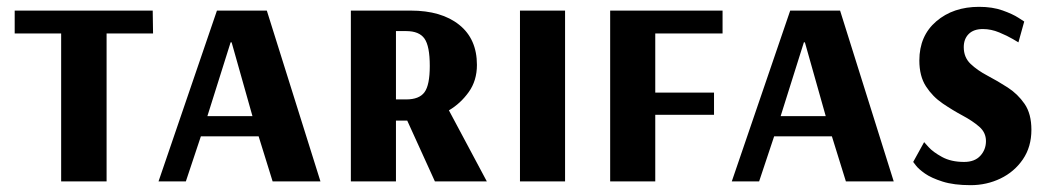

<svg xmlns="http://www.w3.org/2000/svg" viewBox="-20 -531 3073 562"><path d="M159 0V-433H23V-500H427L428 -433H292V0Z M444 0 615 -500H761L918 0H778L737 -132H568L524 0ZM587 -191H719L658 -407H655Z M1007 0V-500H1182Q1272 -500 1324 -458.5Q1376 -417 1376 -341Q1376 -295 1352 -261.5Q1328 -228 1294 -208L1405 0H1253L1172 -178H1139V0ZM1139 -240H1169Q1207 -240 1222.5 -261Q1238 -282 1238 -338Q1238 -396 1222.5 -418Q1207 -440 1169 -440H1139Z M1502 0V-500H1634V0Z M1766 0V-500H2095V-433H1898V-260H2070V-195H1898V0Z M2122 0 2293 -500H2439L2596 0H2456L2415 -132H2246L2202 0ZM2265 -191H2397L2336 -407H2333Z M2821 11Q2772 11 2739 0.5Q2706 -10 2687.5 -23Q2669 -36 2661 -46.5Q2653 -57 2653 -57L2685 -115Q2685 -115 2698 -100.5Q2711 -86 2737.5 -71.5Q2764 -57 2802 -57Q2833 -57 2849.5 -75Q2866 -93 2866 -118Q2866 -143 2846.5 -160Q2827 -177 2798 -192.5Q2769 -208 2739.5 -228Q2710 -248 2690.5 -278Q2671 -308 2671 -354Q2671 -426 2720.5 -468.5Q2770 -511 2846 -511Q2885 -511 2914.5 -500.5Q2944 -490 2961 -479Q2978 -468 2978 -468L2961 -407Q2961 -407 2945 -416.5Q2929 -426 2905 -436Q2881 -446 2857 -446Q2830 -446 2815.5 -431.5Q2801 -417 2801 -393Q2801 -363 2821 -344Q2841 -325 2870.5 -309.5Q2900 -294 2929.5 -275Q2959 -256 2979 -227Q2999 -198 2999 -151Q2999 -101 2974 -64.5Q2949 -28 2908.5 -8.5Q2868 11 2821 11Z"/></svg>

Font: Arsenal SC
Style: Bold
Weight: 700
Designer: Andrij Shevchenko
Foundry: Stairsfor
Version: Version 2.001; ttfautohint (v1.8.4.7-5d5b)